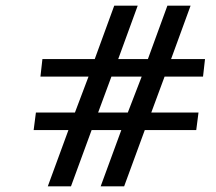

<svg xmlns="http://www.w3.org/2000/svg" viewBox="-20 -659 765 679"><path d="M327 -261 374 -388H481L432 -261ZM674 -199 682 -261H515L562 -388H698L705 -450H585L654 -639H572L503 -450H398L467 -639H384L315 -450H130L123 -388H293L245 -261H107L99 -199H222L149 0H231L304 -199H409L336 0H419L492 -199Z"/></svg>

Font: Gamestation Extended
Style: Italic
Weight: 400
Width: 7
Designer: Jonas Hecksher
Foundry: Jonas Hecksher, Playtypeª, e-types AS
Version: Version 1.003